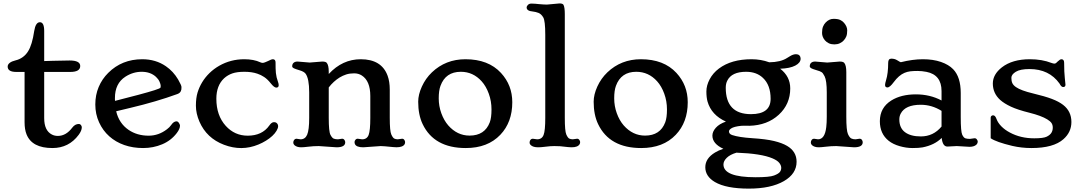

<svg xmlns="http://www.w3.org/2000/svg" viewBox="-20 -865 6402 1137"><path d="M392.1 -506.8Q455.1 -506.8 455.1 -474.1Q455.1 -439 396 -439H241.7V-165.5Q241.7 -91.8 287.1 -68.4Q302.7 -60.1 322.8 -60.1Q371.1 -60.1 408.2 -109.4Q424.3 -130.9 447.3 -130.9Q454.6 -130.9 459.5 -124.3Q464.4 -117.7 464.4 -111.3Q464.4 -91.3 445.8 -66.4Q387.7 11.7 290.5 11.7Q169.4 11.7 137.2 -69.3Q125.5 -98.6 125.5 -141.1V-439H76.7Q25.4 -439 25.4 -470.7Q25.4 -483.4 37.8 -492.9Q50.3 -502.4 72.5 -507.6Q94.7 -512.7 114 -526.4Q133.3 -540 146.5 -561.5Q170.4 -599.1 182.6 -681.6Q190.9 -733.4 216.3 -733.4Q241.7 -733.4 241.7 -681.6V-503.4L292 -504.9Q350.6 -506.8 392.1 -506.8Z M621.1 -433.6Q702.1 -514.2 822.3 -514.2Q902.3 -514.2 962.4 -472.7Q1005.9 -442.9 1034.7 -394.5Q1054.7 -359.4 1054.7 -349.9Q1054.7 -340.3 1054 -335.2Q1053.2 -330.1 1050.8 -325.2Q1045.4 -313.5 1030.3 -308.1Q905.8 -262.7 753.4 -226.6L668 -206.1Q684.6 -134.8 741.7 -95.7Q792 -61.5 860.4 -61.5Q919.4 -61.5 968.8 -99.6Q984.4 -111.3 993.2 -124Q1008.3 -146.5 1025.4 -146.5Q1036.1 -146.5 1043.9 -128.9Q1045.9 -124.5 1045.9 -120.6Q1045.9 -102.1 1026.9 -77.1Q993.2 -32.7 940.4 -10.5Q887.7 11.7 827.4 11.7Q767.1 11.7 716.1 -6.1Q665 -23.9 627 -57.9Q588.9 -91.8 566.7 -140.6Q544.4 -189.5 544.4 -246.1Q544.4 -302.7 564.5 -350.1Q584.5 -397.5 621.1 -433.6ZM661.1 -267.6 800.3 -303.7Q924.8 -336.9 930.2 -345.7Q931.6 -348.6 931.6 -357.2Q931.6 -365.7 924.8 -381.1Q918 -396.5 903.8 -409.7Q871.1 -439.9 818.8 -439.9Q767.6 -439.9 722.2 -410.6Q660.6 -370.6 660.6 -284.7V-276.4Q660.6 -272 661.1 -267.6Z M1630.4 -360.8Q1630.4 -346.2 1616.2 -346.2Q1603.5 -346.2 1583.7 -371.1Q1564 -396 1544.4 -408.9Q1524.9 -421.9 1503.9 -428.7Q1471.2 -439.9 1427.5 -439.9Q1383.8 -439.9 1356.2 -430.4Q1328.6 -420.9 1307.1 -401.4Q1261.2 -358.4 1261.2 -280.3Q1261.2 -181.2 1316.9 -119.6Q1369.6 -61.5 1446.8 -61.5Q1532.2 -61.5 1574.7 -121.6Q1587.4 -140.1 1599.9 -141.4Q1612.3 -142.6 1619.6 -135.3Q1627 -127.9 1627 -117.2Q1627 -106.4 1617.7 -90.6Q1608.4 -74.7 1592.3 -59.8Q1576.2 -44.9 1555.2 -32Q1534.2 -19 1510.7 -9.3Q1411.1 32.2 1306.2 -7.8Q1203.6 -46.9 1161.1 -144.5Q1140.1 -193.4 1140.1 -239Q1140.1 -284.7 1149.9 -316.9Q1159.7 -349.1 1177.5 -378.4Q1195.3 -407.7 1220.9 -432.6Q1246.6 -457.5 1278.3 -475.6Q1346.2 -514.2 1426.3 -514.2Q1482.9 -514.2 1521.5 -496.1Q1528.8 -492.7 1535.2 -492.7Q1541.5 -492.7 1549.8 -496.1Q1558.1 -499.5 1566.9 -503.4L1582.5 -510.7Q1590.3 -514.2 1595.7 -514.2Q1611.8 -514.2 1611.8 -494.9Q1611.8 -475.6 1612.1 -460.7Q1612.3 -445.8 1613.8 -432.6Q1616.7 -406.2 1625.5 -382.8Q1630.4 -369.6 1630.4 -360.8Z M1973.1 7.3 1867.7 0Q1836.4 0 1806.4 3.7Q1776.4 7.3 1763.4 7.3Q1750.5 7.3 1741 4.2Q1731.4 1 1726.1 -3.4Q1716.8 -11.2 1716.8 -20.8Q1716.8 -30.3 1722.2 -36.9Q1727.5 -43.5 1735.4 -43.5L1759.8 -40Q1787.1 -40 1798.8 -66.9Q1811 -95.2 1811 -167V-317.9Q1811 -399.4 1789.6 -428.7Q1780.3 -440.9 1754.9 -448.5Q1729.5 -456.1 1720 -460.7Q1710.4 -465.3 1710.4 -471.9Q1710.4 -478.5 1711.9 -482.9Q1713.4 -487.3 1716.8 -491.2Q1725.1 -500.5 1742.2 -500.5L1814 -494.6L1887.7 -500.5Q1908.7 -500.5 1914.6 -493.2Q1926.8 -479.5 1926.8 -439.9V-426.8Q2007.8 -514.2 2116.2 -514.2Q2239.7 -514.2 2275.4 -416.5Q2288.1 -381.8 2288.1 -334.5V-167Q2288.1 -89.4 2297.1 -69.1Q2306.2 -48.8 2314.9 -44.4Q2323.7 -40 2335.4 -40L2361.3 -43.5Q2369.6 -43.5 2374.3 -36.6Q2378.9 -29.8 2378.9 -23.9Q2378.9 -18.1 2377 -12.9Q2375 -7.8 2369.6 -3.4Q2352.1 10.7 2307.1 5.9Q2251 0 2234.4 0L2131.3 7.3Q2089.4 7.3 2081.5 -12.7Q2079.6 -18.1 2079.6 -24.2Q2079.6 -30.3 2084.7 -36.9Q2089.8 -43.5 2098.6 -43.5L2124.5 -40Q2153.3 -40 2163.1 -66.2Q2172.9 -92.3 2172.9 -167V-296.4Q2172.9 -385.7 2122.6 -418Q2103 -430.7 2076.9 -430.7Q2050.8 -430.7 2030.3 -424.1Q2009.8 -417.5 1991.2 -406.2Q1954.6 -383.3 1926.8 -347.2V-167Q1926.8 -85.9 1936.8 -66.7Q1946.8 -47.4 1957 -43.7Q1967.3 -40 1981.4 -40L2005.9 -43.5Q2014.2 -43.5 2019.3 -36.9Q2024.4 -30.3 2024.4 -22.5Q2024.4 7.3 1973.1 7.3Z M2456.5 -262.7Q2456.5 -304.7 2478.3 -352.5Q2500 -400.4 2537.6 -436.5Q2619.1 -514.2 2736.3 -514.2Q2872.1 -514.2 2946.8 -433.1Q3013.7 -360.4 3013.7 -259.8Q3013.7 -141.1 2942.9 -66.9Q2868.2 11.7 2738.3 11.7Q2550.8 11.7 2482.9 -129.9Q2456.5 -185.1 2456.5 -262.7ZM2588.4 -356.4Q2578.1 -328.6 2578.1 -282.7Q2578.1 -236.8 2593.5 -194.3Q2608.9 -151.9 2634.3 -122.6Q2687.5 -62 2760.7 -62Q2850.6 -62 2880.4 -140.6Q2890.6 -167.5 2890.6 -216.8Q2890.6 -266.1 2874.5 -310.3Q2858.4 -354.5 2832.5 -383.3Q2781.7 -439.9 2709 -439.9Q2618.7 -439.9 2588.4 -356.4Z M3372.1 -40 3397.5 -43.5Q3405.8 -43.5 3410.6 -36.6Q3415.5 -29.8 3415.5 -23.9Q3415.5 -18.1 3413.3 -12.9Q3411.1 -7.8 3405.8 -3.4Q3388.2 11.2 3342.8 5.9L3297.4 1Q3285.6 0 3262.5 0Q3239.3 0 3211.4 3.7Q3183.6 7.3 3167.5 7.3Q3151.4 7.3 3141.4 4.2Q3131.3 1 3126 -3.4Q3116.2 -10.7 3116.2 -20.5Q3116.2 -30.3 3121.3 -36.9Q3126.5 -43.5 3134.8 -43.5L3160.6 -40Q3189.5 -40 3199.2 -66.4Q3209 -90.8 3209 -167V-658.2Q3209 -742.2 3197 -762.2Q3185.1 -782.2 3168.9 -788.6Q3152.8 -794.9 3134.8 -796.9Q3098.6 -799.8 3098.6 -821.3Q3098.6 -828.1 3106.2 -835.9Q3113.8 -843.8 3127 -843.8Q3140.1 -843.8 3149.9 -842.8L3169.9 -840.8Q3201.7 -837.9 3218.8 -837.9L3293.5 -844.7Q3312 -844.7 3316.9 -836.4Q3324.7 -821.8 3324.7 -781.2V-167Q3324.7 -88.9 3333.5 -68.8Q3342.3 -48.8 3351.1 -44.4Q3359.9 -40 3372.1 -40Z M3495.6 -262.7Q3495.6 -304.7 3517.3 -352.5Q3539.1 -400.4 3576.7 -436.5Q3658.2 -514.2 3775.4 -514.2Q3911.1 -514.2 3985.8 -433.1Q4052.7 -360.4 4052.7 -259.8Q4052.7 -141.1 3981.9 -66.9Q3907.2 11.7 3777.3 11.7Q3589.8 11.7 3522 -129.9Q3495.6 -185.1 3495.6 -262.7ZM3627.4 -356.4Q3617.2 -328.6 3617.2 -282.7Q3617.2 -236.8 3632.6 -194.3Q3647.9 -151.9 3673.3 -122.6Q3726.6 -62 3799.8 -62Q3889.6 -62 3919.4 -140.6Q3929.7 -167.5 3929.7 -216.8Q3929.7 -266.1 3913.6 -310.3Q3897.5 -354.5 3871.6 -383.3Q3820.8 -439.9 3748 -439.9Q3657.7 -439.9 3627.4 -356.4Z M4263.7 16.1Q4198.7 -13.7 4198.7 -62Q4198.7 -85.4 4219 -108.4Q4239.3 -131.3 4278.8 -145Q4192.9 -183.6 4169.9 -263.7Q4163.1 -288.1 4163.1 -323.5Q4163.1 -358.9 4182.6 -395.8Q4202.1 -432.6 4237.3 -459Q4311 -514.2 4430.7 -514.2Q4485.8 -514.2 4535.6 -496.1Q4603 -497.1 4640.6 -521.5L4658.2 -532.2Q4677.2 -543.9 4692.6 -543.9Q4708 -543.9 4714.6 -536.1Q4721.2 -528.3 4721.2 -517.6Q4721.2 -493.2 4689.5 -476.6Q4657.7 -460 4600.1 -458Q4659.7 -412.1 4659.7 -341.3Q4659.7 -248 4591.8 -185.5Q4523.9 -123 4417.5 -120.1Q4411.6 -120.6 4406.2 -120.6Q4400.9 -120.6 4384.8 -120.6Q4368.7 -120.6 4349.9 -117.4Q4331.1 -114.3 4319.3 -109.4Q4296.9 -99.1 4296.9 -86.9Q4296.9 -71.8 4315.4 -65.4Q4355 -51.8 4435.5 -46.6Q4516.1 -41.5 4563.7 -30Q4611.3 -18.6 4641.1 -1Q4697.3 32.2 4697.3 92.8Q4697.3 164.1 4622.1 207.5Q4544.9 252 4414.6 252Q4280.3 252 4213.4 212.9Q4156.7 179.2 4156.7 125.5Q4156.7 72.8 4214.4 38.1Q4234.9 25.4 4263.7 16.1ZM4277.8 -345.2Q4277.8 -189 4427.2 -189Q4543.5 -189 4543.5 -279.8Q4543.5 -361.3 4498 -403.8Q4460 -439.9 4398.4 -439.9Q4313 -439.9 4287.1 -387.7Q4277.8 -370.1 4277.8 -345.2ZM4264.2 108.9Q4264.2 184.6 4454.6 184.6Q4537.1 184.6 4563.7 174.3Q4590.3 164.1 4598.4 153.3Q4606.4 142.6 4606.4 128.7Q4606.4 114.7 4595.2 100.1Q4584 85.4 4554.7 72.8Q4488.3 44.4 4341.3 39.1Q4303.2 50.3 4283.7 69.6Q4264.2 88.9 4264.2 108.9Z M4865.2 -626Q4848.1 -646.5 4848.1 -669.9Q4848.1 -693.4 4853.8 -707.3Q4859.4 -721.2 4869.1 -731.4Q4890.1 -753.4 4916 -753.4Q4941.9 -753.4 4955.8 -746.8Q4969.7 -740.2 4978.5 -729.5Q4997.1 -707.5 4997.1 -685.1Q4997.1 -662.6 4991.7 -649.4Q4986.3 -636.2 4976.6 -625.7Q4966.8 -615.2 4952.9 -608.6Q4939 -602.1 4920.7 -602.1Q4902.3 -602.1 4888.4 -608.6Q4874.5 -615.2 4865.2 -626ZM5037.6 7.3 4932.6 0Q4901.4 0 4871.3 3.7Q4841.3 7.3 4828.4 7.3Q4815.4 7.3 4805.9 4.2Q4796.4 1 4791 -3.4Q4781.7 -11.2 4781.7 -20.8Q4781.7 -30.3 4786.9 -36.9Q4792 -43.5 4800.3 -43.5L4824.2 -40Q4864.7 -40 4873 -112.3Q4876 -137.7 4876 -174.3V-317.9Q4876 -387.2 4863.3 -413.1Q4859.4 -421.4 4853.3 -429.9Q4847.2 -438.5 4834 -443.4Q4820.8 -448.2 4807.6 -451.9Q4794.4 -455.6 4784.9 -460.4Q4775.4 -465.3 4775.4 -471.9Q4775.4 -478.5 4776.9 -482.9Q4778.3 -487.3 4781.7 -491.2Q4790 -500.5 4807.1 -500.5L4878.9 -494.6L4952.6 -500.5Q4972.7 -500.5 4979.5 -492.7Q4991.7 -478 4991.7 -438V-174.3Q4991.7 -92.3 5001.5 -71Q5011.2 -49.8 5021.5 -44.9Q5031.7 -40 5046.4 -40L5070.3 -43.5Q5079.1 -43.5 5084 -36.9Q5088.9 -30.3 5088.9 -22.5Q5088.9 7.3 5037.6 7.3Z M5590.3 2.9Q5562 2.9 5556.6 -48.3Q5514.2 -5.9 5442.9 7.8Q5420.9 11.7 5383.8 11.7Q5346.7 11.7 5307.6 0.5Q5268.6 -10.7 5242.7 -31.2Q5190.4 -72.8 5190.4 -147Q5190.4 -227.5 5258.3 -270Q5316.4 -306.2 5403.8 -306.2Q5487.3 -306.2 5555.7 -270V-325.7Q5555.7 -421.9 5466.3 -439.5Q5439 -444.8 5413.3 -444.8Q5387.7 -444.8 5370.1 -442.6Q5352.5 -440.4 5336.4 -433.6Q5302.7 -419.4 5272.5 -378.4Q5249.5 -347.2 5235.4 -347.2Q5221.2 -347.2 5221.2 -361.8Q5221.2 -370.6 5227.1 -390.1Q5239.7 -430.2 5239.7 -493.2Q5239.7 -517.6 5258.3 -517.6Q5277.8 -517.6 5292 -508.8Q5311.5 -496.6 5314.5 -496.6Q5384.8 -514.2 5445.3 -514.2Q5505.9 -514.2 5552 -498.3Q5598.1 -482.4 5624.5 -455.1Q5669.4 -408.7 5669.4 -314V-172.9Q5669.4 -85.4 5678.2 -67.1Q5687 -48.8 5697.5 -45.7Q5708 -42.5 5723.6 -42.5L5751.5 -46.4Q5759.8 -46.4 5764.9 -39.3Q5770 -32.2 5770 -27.1Q5770 -22 5767.8 -16.6Q5765.6 -11.2 5760.3 -6.8Q5746.6 4.4 5721.2 4.4L5646 0ZM5555.7 -208.5Q5498 -244.6 5432.6 -244.6Q5341.3 -244.6 5314 -192.4Q5305.7 -176.8 5305.7 -157.7Q5305.7 -107.4 5339.1 -82.3Q5372.6 -57.1 5433.1 -57.1Q5507.3 -57.1 5555.7 -115.7Z M6265.6 -514.2Q6281.7 -514.2 6281.7 -493.2Q6281.7 -437 6285.6 -403.8Q6289.6 -370.6 6289.6 -363.3Q6289.6 -349.6 6275.9 -349.6Q6264.6 -349.6 6254.4 -370.1Q6192.9 -456.1 6076.2 -456.1Q6021.5 -456.1 5995.4 -439.9Q5969.2 -423.8 5969.2 -404.3Q5969.2 -384.8 5975.1 -372.3Q5981 -359.9 5996.6 -349.1Q6026.4 -328.6 6097.2 -311.8Q6168 -294.9 6209 -279.3Q6250 -263.7 6275.4 -244.1Q6324.7 -206.1 6324.7 -142.6Q6324.7 -82.5 6277.8 -41Q6218.8 11.7 6087.9 11.7Q6029.8 11.7 5974.6 -1Q5878.9 -23.9 5846.7 -46.4V-168.5Q5846.7 -173.8 5850.6 -178Q5854.5 -182.1 5861.3 -182.1Q5873.5 -182.1 5881.3 -160.2Q5889.2 -138.2 5909.9 -116.9Q5930.7 -95.7 5960.4 -80.1Q6023.9 -45.9 6104.5 -45.9Q6159.2 -45.9 6179 -55.9Q6198.7 -65.9 6206.5 -79.1Q6214.4 -92.3 6214.4 -108.9Q6214.4 -125.5 6206.8 -136.5Q6199.2 -147.5 6181.6 -158.2Q6146.5 -179.7 6076.4 -197.3Q6006.3 -214.8 5966.6 -233.4Q5926.8 -252 5902.8 -273.4Q5859.4 -313 5859.4 -370.6Q5859.4 -424.3 5913.1 -466.3Q5975.1 -514.2 6078.6 -514.2Q6150.9 -514.2 6207 -492.2Q6217.8 -488.3 6223.9 -488.3Q6230 -488.3 6234.4 -492.2L6243.7 -501Q6257.3 -514.2 6265.6 -514.2Z"/></svg>

Font: Stoke
Style: Regular
Weight: 400
Designer: Nicole Fally
Foundry: Nicole Fally
Version: Version 1.002